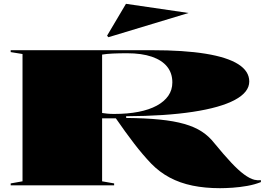

<svg xmlns="http://www.w3.org/2000/svg" viewBox="-20 -971 1396 1006"><path d="M1133 15Q1054 15 988.5 1.5Q923 -12 869.5 -40.5Q816 -69 773 -113Q728 -160 683 -218.5Q638 -277 587 -351H515V-21L578 -10V0H36V-10L98 -21V-688L36 -698V-708H775Q944 -708 1057.5 -689.5Q1171 -671 1228.5 -634.5Q1286 -598 1286 -544Q1286 -488 1210.5 -447.5Q1135 -407 990.5 -385Q846 -363 641 -362V-353Q742 -352 817 -344.5Q892 -337 946 -321.5Q1000 -306 1037.5 -281.5Q1075 -257 1103 -221Q1153 -160 1191 -119.5Q1229 -79 1259 -57Q1289 -35 1313 -29Q1331 -25 1347 -27V-17Q1315 -4 1275.5 3Q1236 10 1198.5 12.5Q1161 15 1133 15ZM578 -374Q649 -374 705.5 -385Q762 -396 801.5 -417.5Q841 -439 862 -469.5Q883 -500 883 -539Q883 -588 855.5 -622Q828 -656 775 -674Q722 -692 646 -692Q605 -692 572 -690.5Q539 -689 515 -685V-379Q526 -377 542.5 -375.5Q559 -374 578 -374ZM548 -776 541 -784 640 -951 968 -903Z"/></svg>

Font: Kalnia Expanded SemiBold
Style: Regular
Weight: 600
Width: 7
Designer: Frida Medrano
Foundry: Frida Medrano
Version: Version 1.105